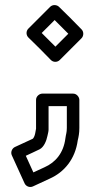

<svg xmlns="http://www.w3.org/2000/svg" viewBox="-20 -543 378 767"><path d="M174 -119H247V-32C247 -12.9 243.2 -6.4 241.2 9.9C234 67.4 202.2 105.7 157.7 125.2L113.3 145.7L83.1 79.3C101.4 70.6 120.2 62.4 138.2 53.4C155.5 44.7 165.6 19.5 169.5 -0.1C171.8 -11.3 174 -17.4 174 -26ZM149 -169C138.3 -169 124 -159.1 124 -144V-28.9C122.8 -23.6 121.8 -18.2 120.4 -9.4C118.5 -0.5 115.6 5.8 111.7 10.7L106.2 13.5L39.5 44.3C28.4 49.5 21.3 64.4 27.2 77.4L78.2 189.4C84 202 99.2 207.4 111.5 201.7L178.2 170.8C236.8 144.8 280.4 92.7 290.6 17.6C294 3.8 297 -11.2 297 -32V-144C297 -154.7 287.1 -169 272 -169ZM146.6 -411.2 198.3 -462.9C217.2 -444.4 235.4 -426.1 252.9 -408.2L201.3 -356.6C182 -376.3 165.1 -393.1 146.6 -411.2ZM93.3 -428.7C83.2 -418.5 84 -402.4 93.6 -393C123.9 -363.7 153.8 -334 183 -303.6C193 -293.2 209.2 -293.8 218.7 -303.3L305.7 -390.3C314 -398.6 315.9 -415.1 306 -425.4C276.3 -456.1 246.1 -486.3 215.4 -516C206.9 -524.1 190.5 -525.8 180.3 -515.7Z"/></svg>

Font: Tape
Style: Regular
Weight: 500
Foundry: Cannot Into Space Fonts
Version: Version 0.97